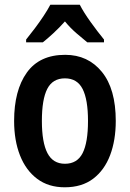

<svg xmlns="http://www.w3.org/2000/svg" viewBox="-20 -786 552 816"><path d="M472 -272Q472 -190 448 -126.5Q424 -63 376 -26.5Q328 10 255 10Q186 10 138 -26Q90 -62 65 -125.5Q40 -189 40 -272Q40 -402 94 -477.5Q148 -553 257 -553Q354 -553 413 -480.5Q472 -408 472 -272ZM158 -272Q158 -181 181.5 -135.5Q205 -90 256 -90Q308 -90 331 -135Q354 -180 354 -272Q354 -363 331 -408Q308 -453 256 -453Q204 -453 181 -408.5Q158 -364 158 -272ZM319 -766Q336 -733 365.5 -692Q395 -651 422 -618V-606H351Q330 -623 304 -645.5Q278 -668 256 -695Q232 -668 206.5 -644.5Q181 -621 162 -606H91V-618Q108 -639 128 -665.5Q148 -692 165.5 -718.5Q183 -745 194 -766Z"/></svg>

Font: Noto Sans Kannada Condensed SemiBold
Style: Regular
Weight: 600
Width: 3
Designer: Jelle Bosma - Monotype Design Team
Foundry: Monotype Imaging Inc.
Version: Version 2.005; ttfautohint (v1.8.4.7-5d5b)